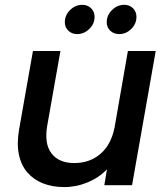

<svg xmlns="http://www.w3.org/2000/svg" viewBox="-20 -760 689 788"><path d="M619.1 -550.8 522 0H408.2L418.9 -64.9Q386.2 -30.8 339.6 -11.5Q293 7.8 244.1 7.8Q195.3 7.8 156.7 -7.3Q118.2 -22.5 92.5 -52Q66.9 -81.5 57.6 -125.5Q48.3 -169.4 58.1 -227.1L115.2 -550.8H228L173.8 -244.1Q161.1 -169.9 191.4 -130.4Q221.7 -90.8 285.2 -90.8Q348.1 -90.8 392.1 -128.4Q436 -166 450.2 -236.8L504.9 -550.8ZM296.9 -620.1Q274.9 -620.1 260.5 -634Q246.1 -647.9 246.1 -668.9Q246.1 -697.3 267.6 -718.8Q289.1 -740.2 317.9 -740.2Q339.4 -740.2 353.8 -726.1Q368.2 -711.9 368.2 -690.9Q368.2 -662.1 346.4 -641.1Q324.7 -620.1 296.9 -620.1ZM469.2 -620.1Q446.8 -620.1 432.4 -634Q418 -647.9 418 -668.9Q418 -697.3 439.7 -718.8Q461.4 -740.2 490.2 -740.2Q511.7 -740.2 525.9 -726.1Q540 -711.9 540 -690.9Q540 -662.1 518.6 -641.1Q497.1 -620.1 469.2 -620.1Z"/></svg>

Font: SVN-Poppins Medium
Style: Italic
Weight: 500
Italic angle: -10°
Designer: Ninad Kale (Devanagari), Jonny Pinhorn (Latin)
Foundry: Indian Type Foundry
Version: Version 3.002 2017